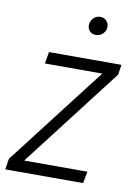

<svg xmlns="http://www.w3.org/2000/svg" viewBox="-87 -769 586 824"><g transform="rotate(10 206.0 -357.5)"><path d="M343.3 -51.3 333.5 0H12.2L21 -51.3ZM400.9 -484.4 28.3 0H-5.4L2 -47.4L372.6 -528.3H407.7ZM385.7 -528.3 376.5 -477.1H83L91.8 -528.3ZM240.2 -674.3Q241.7 -690.9 253.2 -702.9Q264.6 -714.8 281.2 -715.3Q299.8 -715.8 310.5 -703.9Q321.3 -691.9 319.8 -674.8Q318.8 -658.7 306.6 -647.2Q294.4 -635.7 277.3 -635.7Q260.7 -634.8 250 -646.2Q239.3 -657.7 240.2 -674.3Z"/></g></svg>

Font: Roboto Condensed Light
Style: Italic
Weight: 300
Italic angle: -12°
Designer: Christian Robertson
Foundry: Google
Version: Version 3.0; 2020